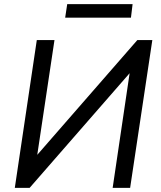

<svg xmlns="http://www.w3.org/2000/svg" viewBox="-20 -914 781 934"><path d="M52 0 159 -719H245L158 -139L144 -141L648 -719H721L613 0H528L614 -581L629 -579L124 0ZM297 -828 307 -894H625L617 -828Z"/></svg>

Font: Nunitoga
Style: Medium Italic
Weight: 500
Italic angle: -9°
Designer: Vernon Adams
Foundry: Vernon Adams
Version: Version 1.0